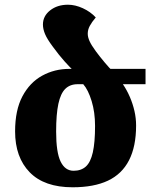

<svg xmlns="http://www.w3.org/2000/svg" viewBox="-20 -784 652 814"><path d="M288 10Q168 10 106 -53.5Q44 -117 44 -227Q44 -317 75 -375.5Q106 -434 158.5 -463Q211 -492 274 -492H597V-427H501Q518 -402 530.5 -373Q543 -344 550 -313.5Q557 -283 557 -252Q557 -163 527 -104.5Q497 -46 437.5 -18Q378 10 288 10ZM292 -60Q324 -60 344 -78Q364 -96 373.5 -138Q383 -180 383 -250Q383 -308 368.5 -355.5Q354 -403 333 -427H309Q277 -427 257 -407.5Q237 -388 227.5 -344Q218 -300 218 -226Q218 -138 237 -99Q256 -60 292 -60ZM293 -483Q277 -498 254 -523.5Q231 -549 204 -586Q180 -618 171 -639.5Q162 -661 162 -680Q162 -716 192.5 -740Q223 -764 268 -764Q299 -764 331.5 -749Q364 -734 386 -710Q369 -690 360.5 -674Q352 -658 352 -641Q352 -627 359.5 -610Q367 -593 386 -567Q403 -544 424 -519Q445 -494 457 -483Z"/></svg>

Font: Noto Serif Armenian ExtraBold
Style: Regular
Weight: 800
Version: Version 2.007